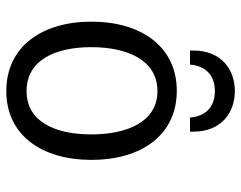

<svg xmlns="http://www.w3.org/2000/svg" viewBox="-100 -672 784 625"><g transform="rotate(90 292.5 -359.0)"><path d="M276 -731C206 -731 144 -687 144 -596V-585H190C191 -609 204 -666 276 -666C348 -666 361 -609 362 -585H408V-596C408 -687 346 -731 276 -731ZM417 -264C417 -148 377 -53 276 -53C174 -53 133 -148 133 -264C133 -379 174 -479 276 -479C377 -479 417 -379 417 -264ZM500 -264C500 -427 419 -542 275 -542C132 -542 50 -427 50 -264C50 -102 132 13 276 13C419 13 500 -102 500 -264Z"/></g></svg>

Font: Repo
Style: Regular
Weight: 400
Designer: Stefan Peev
Foundry: Context Ltd
Version: Version 0.000